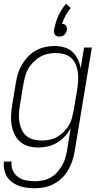

<svg xmlns="http://www.w3.org/2000/svg" viewBox="-24 -771 544 1014"><path d="M161 223Q139 223 118 220.5Q97 218 77.5 211Q58 204 41 192Q24 180 13.5 163Q3 146 -1.5 125Q-6 104 -3 82H37Q34 107 43.5 128.5Q53 150 71 163.5Q89 177 113 181.5Q137 186 161 186Q181 186 202 182Q223 178 242.5 167Q262 156 277 139.5Q292 123 303 104.5Q314 86 320 65.5Q326 45 330 24L349 -94Q337 -71 318.5 -51Q300 -31 276.5 -17Q253 -3 227.5 2.5Q202 8 178 8Q151 8 126 1Q101 -6 82.5 -22.5Q64 -39 53 -61.5Q42 -84 37.5 -109.5Q33 -135 34.5 -162Q36 -189 40 -215L60 -335Q64 -360 71.5 -384Q79 -408 92.5 -430.5Q106 -453 124.5 -472.5Q143 -492 166 -504.5Q189 -517 214 -522.5Q239 -528 263 -528Q290 -528 315 -521Q340 -514 358 -497.5Q376 -481 387 -458Q398 -435 402 -410L420 -520H461L370 30Q366 55 357.5 79.5Q349 104 336 127Q323 150 303.5 169Q284 188 260 200.5Q236 213 211 218Q186 223 161 223ZM197 -29Q217 -29 237.5 -33Q258 -37 277 -47.5Q296 -58 311.5 -73.5Q327 -89 338.5 -107.5Q350 -126 355.5 -146.5Q361 -167 365 -187L385 -307Q388 -329 389 -351Q390 -373 386.5 -394Q383 -415 374.5 -434Q366 -453 350 -466.5Q334 -480 313.5 -485.5Q293 -491 270 -491Q250 -491 229 -486.5Q208 -482 189 -471.5Q170 -461 154 -445Q138 -429 126.5 -410Q115 -391 109.5 -370.5Q104 -350 100 -329L80 -209Q77 -187 76 -165.5Q75 -144 79 -123Q83 -102 92 -83.5Q101 -65 117 -52Q133 -39 154 -34Q175 -29 197 -29ZM289 -578Q282 -578 276 -580Q270 -582 266.5 -587Q263 -592 261.5 -598.5Q260 -605 261 -612V-614L264 -625Q271 -658 285.5 -690.5Q300 -723 325 -751L350 -729Q334 -711 322.5 -689.5Q311 -668 304 -645Q310 -645 316 -642.5Q322 -640 325 -635Q328 -630 329 -624Q330 -618 329 -612Q328 -605 324.5 -598.5Q321 -592 315.5 -587Q310 -582 303 -580Q296 -578 289 -578Z"/></svg>

Font: Iosevka Curly Extralight
Style: Italic
Weight: 200
Italic angle: -9°
Monospace: yes
Designer: Belleve Invis
Foundry: Belleve Invis
Version: Version 22.1.2; ttfautohint (v1.8.4)